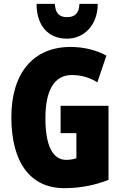

<svg xmlns="http://www.w3.org/2000/svg" viewBox="-20 -968 633 998"><path d="M488 -948H393C391 -897 368 -879 328 -879C287 -879 268 -900 265 -948H170C170 -829 236 -767 328 -767C417 -767 488 -837 488 -948ZM295 -418V-276H377V-145C360 -140 342 -137 324 -137C253 -137 216 -213 216 -354C216 -498 262 -578 353 -578C402 -578 447 -565 486 -540L533 -679C486 -705 421 -724 347 -724C153 -724 39 -588 39 -359C39 -123 138 10 314 10C394 10 470 -4 544 -33V-418Z"/></svg>

Font: Noto Sans Lao ExtraCondensed Black
Style: Regular
Weight: 900
Width: 2
Designer: Monotype Design Team
Foundry: Monotype Imaging Inc.
Version: Version 2.003